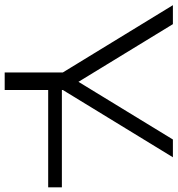

<svg xmlns="http://www.w3.org/2000/svg" viewBox="10 -750 740 799"><g transform="rotate(90 379.5 -350.0)"><path d="M354 -242V-238H759V-181H354V0H281V-242L1 -700H80L320 -307L560 -700H634Z"/></g></svg>

Font: CMG Sans
Style: Regular
Weight: 400
Designer: Julieta Ulanovsky
Foundry: Julieta Ulanovsky
Version: Version 7.200